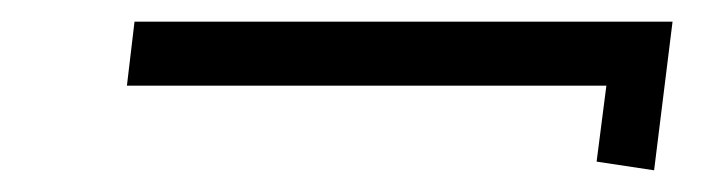

<svg xmlns="http://www.w3.org/2000/svg" viewBox="-20 -360 655 177"><path d="M583 -203 600 -340H104L97 -281H539L530 -211Z"/></svg>

Font: Bluebird
Style: LiExtObl
Weight: 300
Designer: Jasper
Foundry: Cannot Into Space Fonts
Version: Version 0.98